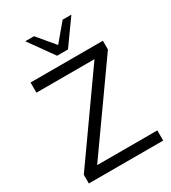

<svg xmlns="http://www.w3.org/2000/svg" viewBox="-222 -1049 1033 1161"><g transform="rotate(-30 294.5 -468.5)"><path d="M48 0V-61L476 -666V-634H48V-705H553V-644L125 -40V-71H567V0ZM268 -765 145 -937H206L306 -818L406 -937H467L344 -765Z"/></g></svg>

Font: NunitoSans1
Style: Book
Weight: 400
Designer: Vernon Adams
Foundry: Vernon Adams
Version: Version 3.101;gftools[0.9.27]